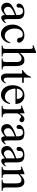

<svg xmlns="http://www.w3.org/2000/svg" viewBox="1548 -2282 749 3884"><g transform="rotate(90 1922.0 -340.5)"><path d="M443.8 -64.5Q388.7 8.3 336.9 8.3Q326.2 8.3 316.7 4.9Q307.1 1.5 300 -6.8Q293 -15.1 288.8 -29.1Q284.7 -43 284.7 -64.5Q255.4 -41.5 236.1 -27.1Q216.8 -12.7 201.9 -4.9Q187 2.9 173.6 5.6Q160.2 8.3 142.6 8.3Q118.7 8.3 99.1 0.2Q79.6 -7.8 65.4 -22.7Q51.3 -37.6 43.5 -58.8Q35.6 -80.1 35.6 -106Q35.6 -130.9 44.7 -153.3Q53.7 -175.8 80.6 -198.5Q107.4 -221.2 156.2 -245.1Q205.1 -269 284.7 -296.4V-314.9Q284.7 -347.2 279.5 -369.1Q274.4 -391.1 264.2 -405Q253.9 -418.9 238.3 -425Q222.7 -431.2 201.2 -431.2Q170.4 -431.2 152.8 -415.3Q135.3 -399.4 133.8 -376.5L134.8 -347.2Q135.7 -326.2 124.3 -313.7Q112.8 -301.3 94.2 -301.3Q74.7 -301.3 64 -313.7Q53.2 -326.2 53.2 -348.1Q53.2 -374.5 66.7 -395.3Q80.1 -416 102.8 -430.4Q125.5 -444.8 155 -452.4Q184.6 -460 216.8 -460Q265.1 -460 294.7 -449.5Q324.2 -439 340.3 -419.2Q356.4 -399.4 361.6 -371.1Q366.7 -342.8 366.7 -307.6V-155.3Q366.7 -124 367.7 -104Q368.7 -84 369.1 -77.1Q371.6 -64 376.5 -58.6Q381.3 -53.2 390.6 -53.2Q395 -53.2 398.9 -54.4Q402.8 -55.7 408.2 -59.6Q413.6 -63.5 421.9 -71.3Q430.2 -79.1 443.8 -92.8ZM284.7 -267.6Q228 -245.6 195.1 -227.3Q162.1 -209 145 -192.4Q127.9 -175.8 123.3 -160.4Q118.7 -145 118.7 -128.9Q118.7 -111.3 124 -96.7Q129.4 -82 138.4 -71Q147.5 -60.1 159.9 -53.7Q172.4 -47.4 186.5 -46.9Q205.6 -45.9 229.7 -58.6Q253.9 -71.3 284.7 -96.2Z M855 -169.9Q848.6 -129.4 831.1 -95.5Q813.5 -61.5 788.3 -37.1Q763.2 -12.7 732.4 1Q701.7 14.6 668.5 14.6Q628.9 14.6 594.2 -2.2Q559.6 -19 533.7 -50Q507.8 -81.1 492.9 -125Q478 -168.9 478 -223.1Q478 -276.4 495.1 -320.1Q512.2 -363.8 541.3 -394.8Q570.3 -425.8 609.1 -442.9Q647.9 -460 691.4 -460Q758.3 -460 800.3 -425.3Q821.3 -408.2 832.5 -390.1Q843.8 -372.1 843.8 -353.5Q843.8 -336.4 832.3 -324.2Q820.8 -312 797.9 -312Q790.5 -312 781.7 -313.5Q772.9 -314.9 764.9 -320.6Q756.8 -326.2 751 -337.6Q745.1 -349.1 743.7 -369.1Q741.2 -395.5 725.3 -411.9Q709.5 -428.2 675.8 -428.2Q647.9 -428.2 626 -415.8Q604 -403.3 588.9 -381.6Q573.7 -359.9 565.9 -330.1Q558.1 -300.3 558.1 -265.6Q558.1 -226.1 567.6 -189.5Q577.1 -152.8 595.7 -124.8Q614.3 -96.7 641.1 -80.1Q668 -63.5 703.1 -63.5Q723.6 -63.5 742.4 -68.1Q761.2 -72.8 778.3 -85.4Q795.4 -98.1 811.3 -120.4Q827.1 -142.6 841.8 -177.2Z M1163.1 0V-18.6Q1184.6 -18.6 1198.2 -21.5Q1211.9 -24.4 1220.2 -32.5Q1228.5 -40.5 1231.7 -54.9Q1234.9 -69.3 1234.9 -91.8V-258.8Q1234.9 -280.8 1234.6 -305.7Q1234.4 -330.6 1228.3 -351.8Q1222.2 -373 1207.3 -387.2Q1192.4 -401.4 1163.1 -401.4Q1151.9 -401.4 1139.9 -399.2Q1127.9 -397 1114.5 -390.1Q1101.1 -383.3 1085.7 -370.6Q1070.3 -357.9 1052.2 -336.9V-91.8Q1052.2 -69.3 1054.4 -54.9Q1056.6 -40.5 1064 -32.5Q1071.3 -24.4 1085.4 -21.5Q1099.6 -18.6 1123.5 -18.6V0H902.3V-18.6Q924.3 -18.6 937.7 -22.5Q951.2 -26.4 958.3 -34.9Q965.3 -43.5 967.8 -57.4Q970.2 -71.3 970.2 -91.8V-564Q970.2 -599.1 963.9 -615.2Q957.5 -631.3 937.5 -631.3Q931.2 -631.3 922.1 -629.6Q913.1 -627.9 902.3 -623.5L894.5 -641.1L1029.3 -694.8H1052.2V-367.7Q1071.8 -397 1090.8 -415Q1109.9 -433.1 1128.4 -443.1Q1147 -453.1 1165 -456.5Q1183.1 -460 1200.7 -460Q1229 -460 1248.5 -451.2Q1268.1 -442.4 1281 -427.2Q1293.9 -412.1 1301.3 -392.1Q1308.6 -372.1 1312 -349.9Q1315.4 -327.6 1316.2 -304.2Q1316.9 -280.8 1316.9 -258.8V-91.8Q1316.9 -70.3 1319.1 -56.2Q1321.3 -42 1328.4 -33.7Q1335.4 -25.4 1348.6 -22Q1361.8 -18.6 1384.3 -18.6V0Z M1668.5 -81.5Q1660.6 -56.6 1647.5 -38.6Q1634.3 -20.5 1619.1 -8.8Q1604 2.9 1587.6 8.8Q1571.3 14.6 1556.6 14.6Q1540.5 14.6 1524.9 10.3Q1509.3 5.9 1496.6 -7.1Q1483.9 -20 1476.1 -43.2Q1468.3 -66.4 1468.3 -104V-414.1H1396.5V-429.2Q1416.5 -436.5 1438.7 -454.8Q1460.9 -473.1 1480 -495.6Q1486.8 -503.9 1492.2 -511.2Q1497.6 -518.6 1503.9 -529.1Q1510.3 -539.6 1517.6 -555.2Q1524.9 -570.8 1535.2 -594.7H1549.8V-447.3H1654.8V-414.1H1549.8V-115.7Q1549.8 -93.8 1553.2 -79.6Q1556.6 -65.4 1562.7 -57.1Q1568.8 -48.8 1576.9 -45.4Q1585 -42 1594.2 -41.5Q1612.3 -40.5 1626.2 -51.5Q1640.1 -62.5 1648.9 -81.5Z M2083.5 -163.6Q2078.6 -130.9 2063.5 -98.9Q2048.3 -66.9 2024.9 -41.7Q2001.5 -16.6 1969.7 -1Q1938 14.6 1899.4 14.6Q1859.9 14.6 1824.2 -1.7Q1788.6 -18.1 1762 -48.6Q1735.4 -79.1 1719.7 -122.3Q1704.1 -165.5 1704.1 -218.8Q1704.1 -275.4 1719.5 -320.3Q1734.9 -365.2 1762.5 -396.5Q1790 -427.7 1828.1 -444.3Q1866.2 -460.9 1911.6 -460.9Q1948.7 -460.9 1980.2 -448.5Q2011.7 -436 2034.7 -412.6Q2057.6 -389.2 2070.6 -355.5Q2083.5 -321.8 2083.5 -279.3H1773.4Q1773.4 -229.5 1786.6 -189.9Q1799.8 -150.4 1822.3 -123Q1844.7 -95.7 1874.3 -81.3Q1903.8 -66.9 1936.5 -66.4Q1958.5 -65.9 1977.3 -71Q1996.1 -76.2 2012.2 -88.6Q2028.3 -101.1 2042.2 -121.8Q2056.2 -142.6 2067.9 -173.3ZM1981.4 -306.6Q1981.4 -343.8 1970.7 -366.9Q1960 -390.1 1944.8 -403.3Q1929.7 -416.5 1913.1 -421.4Q1896.5 -426.3 1884.3 -426.3Q1864.7 -426.3 1845.9 -418.5Q1827.1 -410.6 1812 -395.5Q1796.9 -380.4 1786.6 -357.9Q1776.4 -335.4 1773.4 -306.6Z M2452.6 -406.2Q2452.6 -397.5 2449.2 -389.2Q2445.8 -380.9 2439.7 -374.8Q2433.6 -368.7 2425.5 -364.7Q2417.5 -360.8 2408.2 -360.8Q2396 -360.8 2386.5 -366.2Q2377 -371.6 2369.1 -378.2Q2361.3 -384.8 2354 -390.1Q2346.7 -395.5 2338.9 -395.5Q2326.7 -395.5 2309.3 -375.2Q2292 -355 2273.4 -319.3V-104Q2273.4 -83 2276.9 -66.9Q2280.3 -50.8 2289.1 -40Q2297.9 -29.3 2313.2 -23.9Q2328.6 -18.6 2352.5 -18.6V0H2120.1V-18.6Q2141.1 -18.6 2155 -20.8Q2168.9 -22.9 2177 -31.2Q2185.1 -39.6 2188.5 -56.2Q2191.9 -72.8 2191.9 -101.1V-274.4Q2191.9 -309.6 2191.2 -330.3Q2190.4 -351.1 2188.7 -362.8Q2187 -374.5 2184.1 -379.9Q2181.2 -385.3 2177.2 -389.6Q2166.5 -395.5 2153.6 -396.5Q2140.6 -397.5 2120.1 -388.7L2115.7 -406.2L2254.4 -460H2273.4V-359.9Q2329.1 -460 2389.2 -460Q2402.3 -460 2414.1 -456.1Q2425.8 -452.1 2434.3 -445.1Q2442.9 -438 2447.8 -428Q2452.6 -418 2452.6 -406.2Z M2898.4 -64.5Q2843.3 8.3 2791.5 8.3Q2780.8 8.3 2771.2 4.9Q2761.7 1.5 2754.6 -6.8Q2747.6 -15.1 2743.4 -29.1Q2739.3 -43 2739.3 -64.5Q2710 -41.5 2690.7 -27.1Q2671.4 -12.7 2656.5 -4.9Q2641.6 2.9 2628.2 5.6Q2614.7 8.3 2597.2 8.3Q2573.2 8.3 2553.7 0.2Q2534.2 -7.8 2520 -22.7Q2505.9 -37.6 2498 -58.8Q2490.2 -80.1 2490.2 -106Q2490.2 -130.9 2499.3 -153.3Q2508.3 -175.8 2535.2 -198.5Q2562 -221.2 2610.8 -245.1Q2659.7 -269 2739.3 -296.4V-314.9Q2739.3 -347.2 2734.1 -369.1Q2729 -391.1 2718.8 -405Q2708.5 -418.9 2692.9 -425Q2677.2 -431.2 2655.8 -431.2Q2625 -431.2 2607.4 -415.3Q2589.8 -399.4 2588.4 -376.5L2589.4 -347.2Q2590.3 -326.2 2578.9 -313.7Q2567.4 -301.3 2548.8 -301.3Q2529.3 -301.3 2518.6 -313.7Q2507.8 -326.2 2507.8 -348.1Q2507.8 -374.5 2521.2 -395.3Q2534.7 -416 2557.4 -430.4Q2580.1 -444.8 2609.6 -452.4Q2639.2 -460 2671.4 -460Q2719.7 -460 2749.3 -449.5Q2778.8 -439 2794.9 -419.2Q2811 -399.4 2816.2 -371.1Q2821.3 -342.8 2821.3 -307.6V-155.3Q2821.3 -124 2822.3 -104Q2823.2 -84 2823.7 -77.1Q2826.2 -64 2831.1 -58.6Q2835.9 -53.2 2845.2 -53.2Q2849.6 -53.2 2853.5 -54.4Q2857.4 -55.7 2862.8 -59.6Q2868.2 -63.5 2876.5 -71.3Q2884.8 -79.1 2898.4 -92.8ZM2739.3 -267.6Q2682.6 -245.6 2649.7 -227.3Q2616.7 -209 2599.6 -192.4Q2582.5 -175.8 2577.9 -160.4Q2573.2 -145 2573.2 -128.9Q2573.2 -111.3 2578.6 -96.7Q2584 -82 2593 -71Q2602.1 -60.1 2614.5 -53.7Q2627 -47.4 2641.1 -46.9Q2660.2 -45.9 2684.3 -58.6Q2708.5 -71.3 2739.3 -96.2Z M3342.8 -64.5Q3287.6 8.3 3235.8 8.3Q3225.1 8.3 3215.6 4.9Q3206.1 1.5 3199 -6.8Q3191.9 -15.1 3187.7 -29.1Q3183.6 -43 3183.6 -64.5Q3154.3 -41.5 3135 -27.1Q3115.7 -12.7 3100.8 -4.9Q3085.9 2.9 3072.5 5.6Q3059.1 8.3 3041.5 8.3Q3017.6 8.3 2998 0.2Q2978.5 -7.8 2964.4 -22.7Q2950.2 -37.6 2942.4 -58.8Q2934.6 -80.1 2934.6 -106Q2934.6 -130.9 2943.6 -153.3Q2952.6 -175.8 2979.5 -198.5Q3006.3 -221.2 3055.2 -245.1Q3104 -269 3183.6 -296.4V-314.9Q3183.6 -347.2 3178.5 -369.1Q3173.3 -391.1 3163.1 -405Q3152.8 -418.9 3137.2 -425Q3121.6 -431.2 3100.1 -431.2Q3069.3 -431.2 3051.8 -415.3Q3034.2 -399.4 3032.7 -376.5L3033.7 -347.2Q3034.7 -326.2 3023.2 -313.7Q3011.7 -301.3 2993.2 -301.3Q2973.6 -301.3 2962.9 -313.7Q2952.1 -326.2 2952.1 -348.1Q2952.1 -374.5 2965.6 -395.3Q2979 -416 3001.7 -430.4Q3024.4 -444.8 3054 -452.4Q3083.5 -460 3115.7 -460Q3164.1 -460 3193.6 -449.5Q3223.1 -439 3239.3 -419.2Q3255.4 -399.4 3260.5 -371.1Q3265.6 -342.8 3265.6 -307.6V-155.3Q3265.6 -124 3266.6 -104Q3267.6 -84 3268.1 -77.1Q3270.5 -64 3275.4 -58.6Q3280.3 -53.2 3289.6 -53.2Q3293.9 -53.2 3297.9 -54.4Q3301.8 -55.7 3307.1 -59.6Q3312.5 -63.5 3320.8 -71.3Q3329.1 -79.1 3342.8 -92.8ZM3183.6 -267.6Q3127 -245.6 3094 -227.3Q3061 -209 3043.9 -192.4Q3026.9 -175.8 3022.2 -160.4Q3017.6 -145 3017.6 -128.9Q3017.6 -111.3 3022.9 -96.7Q3028.3 -82 3037.4 -71Q3046.4 -60.1 3058.8 -53.7Q3071.3 -47.4 3085.4 -46.9Q3104.5 -45.9 3128.7 -58.6Q3152.8 -71.3 3183.6 -96.2Z M3617.7 0V-18.6Q3642.6 -18.6 3657 -21.7Q3671.4 -24.9 3679 -33.9Q3686.5 -43 3688.5 -59.1Q3690.4 -75.2 3690.4 -101.1V-283.7Q3690.4 -314 3687 -336.2Q3683.6 -358.4 3675.3 -372.6Q3667 -386.7 3653.8 -393.6Q3640.6 -400.4 3620.6 -400.4Q3592.3 -400.4 3563.2 -384.8Q3534.2 -369.1 3504.9 -336.9V-101.1Q3504.9 -74.7 3507.1 -58.6Q3509.3 -42.5 3517.1 -33.7Q3524.9 -24.9 3539.3 -21.7Q3553.7 -18.6 3578.1 -18.6V0H3356V-18.6Q3377 -18.6 3390.1 -21.7Q3403.3 -24.9 3410.6 -34.2Q3418 -43.5 3420.7 -59.6Q3423.3 -75.7 3423.3 -101.1V-267.6Q3423.3 -307.6 3422.4 -330.6Q3421.4 -353.5 3419.7 -365.7Q3418 -377.9 3415.3 -382.3Q3412.6 -386.7 3408.7 -389.6Q3392.6 -403.8 3356 -388.7L3348.1 -406.2L3484.9 -460H3504.9V-366.7Q3584.5 -460 3655.3 -460Q3688 -460 3710.4 -448Q3732.9 -436 3746.6 -414.1Q3760.3 -392.1 3766.4 -361.3Q3772.5 -330.6 3772.5 -293V-101.1Q3772.5 -76.2 3774.9 -60.1Q3777.3 -43.9 3784.7 -34.9Q3792 -25.9 3805.7 -22.2Q3819.3 -18.6 3841.8 -18.6V0Z"/></g></svg>

Font: Goda
Style: Regular
Weight: 400
Version: 1.0.5